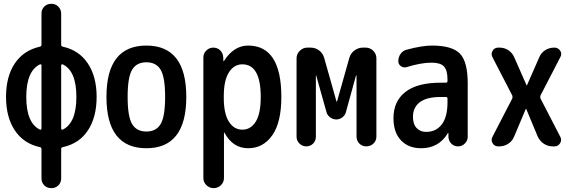

<svg xmlns="http://www.w3.org/2000/svg" viewBox="-20 -770 3040 1010"><path d="M190.4 -431.6Q118.2 -396.5 118.2 -259.8Q118.2 -123 190.4 -87.9Q193.4 -86.9 195.8 -88.9Q198.2 -90.8 198.2 -93.8V-425.8Q198.2 -428.7 195.8 -430.7Q193.4 -432.6 190.4 -431.6ZM301.8 -425.8V-93.8Q301.8 -90.8 304.2 -88.9Q306.6 -86.9 309.6 -87.9Q381.8 -123 381.8 -260.3Q381.8 -397.5 309.6 -431.6Q306.6 -432.6 304.2 -430.7Q301.8 -428.7 301.8 -425.8ZM189.5 3.9Q104.5 -14.6 58.1 -84Q11.7 -153.3 11.7 -260.3Q11.7 -367.2 57.6 -436Q103.5 -504.9 189.5 -524.4Q198.2 -526.4 198.2 -534.2V-698.2Q198.2 -720.7 212.9 -735.4Q227.5 -750 250 -750Q272.5 -750 287.1 -734.9Q301.8 -719.7 301.8 -698.2V-534.2Q301.8 -526.4 310.5 -524.4Q395.5 -505.9 441.9 -436.5Q488.3 -367.2 488.3 -260.3Q488.3 -153.3 442.4 -84Q396.5 -14.6 310.5 3.9Q301.8 5.9 301.8 13.7V168Q301.8 190.4 287.1 205.1Q272.5 219.7 250 219.7Q227.5 219.7 212.9 205.1Q198.2 190.4 198.2 168V13.7Q198.2 5.9 189.5 3.9Z M825.2 -402.8Q801.8 -442.4 750 -442.4Q698.2 -442.4 674.8 -402.8Q651.4 -363.3 651.4 -260.3Q651.4 -157.2 674.8 -117.7Q698.2 -78.1 750 -78.1Q801.8 -78.1 825.2 -117.7Q848.6 -157.2 848.6 -260.3Q848.6 -363.3 825.2 -402.8ZM960 -260.3Q960 9.8 750 9.8Q540 9.8 540 -260.3Q540 -530.3 750 -530.3Q960 -530.3 960 -260.3Z M1157.2 -264.6V-254.9Q1157.2 -171.9 1184.1 -129.9Q1210.9 -87.9 1254.9 -87.9Q1298.8 -87.9 1325.2 -129.9Q1351.6 -171.9 1351.6 -259.8Q1351.6 -431.6 1254.9 -431.6Q1210.9 -431.6 1184.1 -389.2Q1157.2 -346.7 1157.2 -264.6ZM1049.8 166V-467.8Q1049.8 -489.3 1065.4 -504.4Q1081.1 -519.5 1101.6 -519.5Q1124 -519.5 1138.7 -504.9Q1153.3 -490.2 1154.3 -467.8L1155.3 -448.2H1156.2Q1158.2 -448.2 1158.2 -449.2Q1210 -530.3 1285.2 -530.3Q1460 -530.3 1460 -259.8Q1460 -126 1412.1 -58.1Q1364.3 9.8 1285.2 9.8Q1205.1 9.8 1161.1 -71.3Q1161.1 -72.3 1159.2 -72.3H1158.2V166Q1158.2 188.5 1142.1 204.1Q1126 219.7 1104 219.7Q1082 219.7 1065.9 204.1Q1049.8 188.5 1049.8 166Z M1540 -50.8V-462.9Q1540 -486.3 1557.1 -502.9Q1574.2 -519.5 1596.7 -519.5H1614.3Q1639.6 -519.5 1659.2 -504.4Q1678.7 -489.3 1685.5 -464.8L1750 -236.3Q1750 -235.4 1751 -235.4Q1752.9 -235.4 1752.9 -236.3L1817.4 -464.8Q1824.2 -489.3 1844.2 -504.4Q1864.3 -519.5 1888.7 -519.5H1903.3Q1926.8 -519.5 1943.4 -502.9Q1960 -486.3 1960 -462.9V-51.8Q1960 -29.3 1944.3 -14.6Q1928.7 0 1906.7 0Q1884.8 0 1870.1 -15.1Q1855.5 -30.3 1855.5 -51.8V-372.1Q1855.5 -373 1854 -373Q1852.5 -373 1852.5 -372.1L1799.8 -180.7Q1795.9 -164.1 1781.2 -152.8Q1766.6 -141.6 1749 -141.6Q1731.4 -141.6 1716.3 -152.8Q1701.2 -164.1 1697.3 -180.7L1643.6 -372.1Q1643.6 -373 1642.6 -373Q1641.6 -373 1641.6 -372.1V-50.8Q1641.6 -29.3 1627 -14.6Q1612.3 0 1591.3 0Q1570.3 0 1555.2 -15.1Q1540 -30.3 1540 -50.8Z M2297.9 -259.8Q2224.6 -259.8 2188.5 -232.4Q2152.3 -205.1 2152.3 -155.3Q2152.3 -117.2 2171.4 -96.7Q2190.4 -76.2 2221.7 -76.2Q2273.4 -76.2 2303.7 -115.2Q2334 -154.3 2334 -232.4V-251Q2334 -259.8 2325.2 -259.8ZM2195.3 9.8Q2128.9 9.8 2089.4 -31.7Q2049.8 -73.2 2049.8 -148.4Q2049.8 -237.3 2112.3 -286.1Q2174.8 -335 2297.9 -335H2325.2Q2334 -335 2334 -343.8V-351.6Q2334 -400.4 2315.4 -420.4Q2296.9 -440.4 2250 -440.4Q2195.3 -440.4 2119.1 -417Q2102.5 -412.1 2088.9 -421.9Q2075.2 -431.6 2075.2 -448.2Q2075.2 -469.7 2087.4 -486.8Q2099.6 -503.9 2120.1 -508.8Q2200.2 -530.3 2252 -530.3Q2358.4 -530.3 2399.4 -487.8Q2440.4 -445.3 2440.4 -332V-49.8Q2440.4 -30.3 2425.3 -15.1Q2410.2 0 2389.6 0Q2368.2 0 2354 -14.6Q2339.8 -29.3 2338.9 -49.8V-69.3Q2338.9 -70.3 2337.9 -70.3Q2335.9 -70.3 2335.9 -69.3Q2288.1 9.8 2195.3 9.8Z M2570.3 -49.8 2674.8 -252Q2677.7 -259.8 2674.8 -267.6L2570.3 -469.7Q2561.5 -486.3 2571.3 -502.9Q2581.1 -519.5 2600.6 -519.5H2607.4Q2633.8 -519.5 2654.3 -505.9Q2674.8 -492.2 2685.5 -467.8L2750 -321.3Q2750 -320.3 2751 -320.3Q2752 -320.3 2752 -321.3L2816.4 -467.8Q2826.2 -492.2 2847.7 -505.9Q2869.1 -519.5 2895.5 -519.5H2897.5Q2916 -519.5 2926.8 -503.4Q2937.5 -487.3 2927.7 -469.7L2823.2 -267.6Q2820.3 -259.8 2823.2 -252L2927.7 -49.8Q2936.5 -33.2 2926.3 -16.6Q2916 0 2897.5 0H2887.7Q2861.3 0 2840.3 -14.2Q2819.3 -28.3 2808.6 -51.8L2748 -197.3Q2748 -198.2 2747.1 -198.2Q2746.1 -198.2 2746.1 -197.3L2684.6 -51.8Q2674.8 -27.3 2653.3 -13.7Q2631.8 0 2606.4 0H2600.6Q2581.1 0 2571.3 -16.6Q2561.5 -33.2 2570.3 -49.8Z"/></svg>

Font: Rounded Mgen+ 1m medium
Style: Regular
Weight: 500
Designer: [Source Han Sans]
Ryoko NISHIZUKA  (kana & ideographs); Paul D. Hunt (Latin, Greek & Cyrillic); Wenlong ZHANG  (bopomofo
Version: Version 1.059.20150602